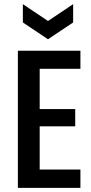

<svg xmlns="http://www.w3.org/2000/svg" viewBox="-20 -904 436 924"><path d="M66 0V-660H367V-573H171V-379H342V-296H171V-88H367V0ZM90 -884 211 -803 332 -884V-796L211 -715L90 -796Z"/></svg>

Font: Bricolage Grotesque 10pt Condensed Medium
Style: Regular
Weight: 500
Width: 3
Designer: Mathieu Triay
Foundry: Atelier Triay
Version: Version 1.000; ttfautohint (v1.8.4.7-5d5b);gftools[0.9.32]